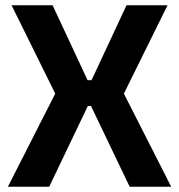

<svg xmlns="http://www.w3.org/2000/svg" viewBox="-20 -710 681 730"><path d="M326 -307 473 0H631L451 -354L617 -690H461L328 -405H313L180 -690H24L190 -354L10 0H167L314 -307Z"/></svg>

Font: SnT
Style: Bold
Weight: 700
Designer: Natanael Gama
Version: Version 1.001;PS 001.001;hotconv 1.0.70;makeotf.lib2.5.58329